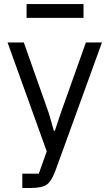

<svg xmlns="http://www.w3.org/2000/svg" viewBox="-20 -725 539 945"><path d="M402.8 -516.1 277.8 -165 250 -81.1H245.1L221.2 -165L97.2 -516.1H17.1L210 20L170.9 129.9H89.8V200.2H130.9Q187 200.2 210.9 183.1Q231.9 168 251 120.1L481.9 -516.1ZM110.8 -705.1V-637.2H391.1V-705.1Z"/></svg>

Font: Plexus Sans
Style: Regular
Weight: 400
Version: Version 2.001;PS 002.001;hotconv 1.0.70;makeotf.lib2.5.58329